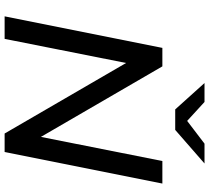

<svg xmlns="http://www.w3.org/2000/svg" viewBox="-58 -870 927 852"><g transform="rotate(90 406.0 -443.5)"><path d="M556 -757 705 -887H617L516 -810L432 -887H348L465 -757ZM694 -700 587 -161 274 -700H192L52 0H152L259 -539L572 0H654L794 -700Z"/></g></svg>

Font: AWKNG-Font Medium
Style: Italic
Weight: 500
Italic angle: -11.3°
Designer: Awakening Church
Foundry: Awakening Church
Version: Version 1.700;PS 001.700;hotconv 1.0.88;makeotf.lib2.5.64775